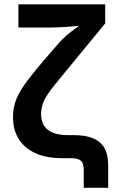

<svg xmlns="http://www.w3.org/2000/svg" viewBox="-20 -748 570 908"><path d="M376 140.1V56.2Q376 35.2 370.1 22.7Q364.3 10.3 350.6 5.1Q336.9 0 313.5 0H272.9Q200.7 0 148.9 -22.9Q97.2 -45.9 69.3 -89.4Q41.5 -132.8 41.5 -194.8Q41.5 -241.2 57.6 -280Q73.7 -318.8 105.2 -360.8Q136.7 -402.8 183.1 -457.5L251 -536.1Q276.9 -566.4 307.1 -590.8Q337.4 -615.2 365.5 -633.5Q393.6 -651.9 412.1 -662.6L398.4 -630.9Q381.3 -628.4 357.2 -626Q333 -623.5 305.9 -621.6Q278.8 -619.6 252.7 -618.7Q226.6 -617.7 205.6 -617.7H66.9V-727.5H477.5V-637.2L311.5 -435.5Q263.7 -377.9 233.4 -340.1Q203.1 -302.2 188.7 -272.5Q174.3 -242.7 174.3 -209Q174.3 -173.8 189.7 -151.6Q205.1 -129.4 233.6 -119.1Q262.2 -108.9 301.3 -108.9H329.6Q410.2 -108.9 450.9 -75.7Q491.7 -42.5 491.7 36.1V140.1Z"/></svg>

Font: Inter
Style: 650
Weight: 650
Designer: Rasmus Andersson
Foundry: rsms
Version: Version 4.001;git-66647c0bb